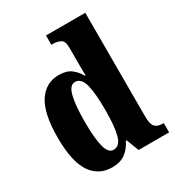

<svg xmlns="http://www.w3.org/2000/svg" viewBox="-182 -876 927 1003"><g transform="rotate(-30 281.5 -375.0)"><path d="M203 10Q121 10 76.5 -56.5Q32 -123 32 -267Q32 -412 76.5 -480Q121 -548 200 -548Q246 -548 273 -527.5Q300 -507 317 -476H321Q320 -499 320 -529Q320 -559 320 -588V-643Q320 -684 300.5 -694Q281 -704 254 -704H246V-760H483V-135Q483 -89 497.5 -72.5Q512 -56 543 -56H550V0H366L337 -75H332Q313 -35 282 -12.5Q251 10 203 10ZM254 -66Q292 -66 306 -117.5Q320 -169 320 -269Q320 -368 306.5 -421Q293 -474 255 -474Q223 -474 209.5 -421Q196 -368 196 -268Q196 -167 209.5 -116.5Q223 -66 254 -66Z"/></g></svg>

Font: Noto Serif Sinhala ExtraCondensed Black
Style: Regular
Weight: 900
Width: 2
Designer: Jelle Bosma - Monotype Design Team
Foundry: Monotype Imaging Inc.
Version: Version 2.007; ttfautohint (v1.8.4.7-5d5b)